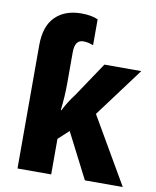

<svg xmlns="http://www.w3.org/2000/svg" viewBox="-85 -832 731 898"><g transform="rotate(10 280.0 -383.0)"><path d="M229 -766Q151 -766 105.5 -721Q60 -676 60 -585V0H220V-169L270 -215L380 0H560L377 -315L551 -549H376L266 -385Q252 -367 239 -346.5Q226 -326 215 -304H212Q220 -371 220 -433V-580Q220 -639 260 -639Q274 -639 286 -636Q298 -633 308 -629V-752Q278 -766 229 -766Z"/></g></svg>

Font: Noto Sans Display SemiCondensed Extra
Style: Regular
Weight: 800
Width: 4
Designer: Monotype Design Team
Foundry: Monotype Imaging Inc.
Version: Version 1.900